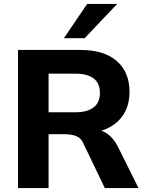

<svg xmlns="http://www.w3.org/2000/svg" viewBox="-20 -960 748 980"><path d="M72 0V-705H392Q511 -705 576 -648.5Q641 -592 641 -491Q641 -425 611.5 -377.5Q582 -330 527.5 -304.5Q473 -279 397 -279L409 -301H450Q493 -301 526.5 -278Q560 -255 582 -211L687 0H515L406 -227Q394 -256 368.5 -265.5Q343 -275 310 -275H228V0ZM228 -387H365Q426 -387 458 -412Q490 -437 490 -486Q490 -535 458 -559.5Q426 -584 365 -584H228ZM306 -765 425 -940H578L412 -765Z"/></svg>

Font: Mulish ExtraLight ExtraBold
Style: Regular
Weight: 800
Version: Version 3.603